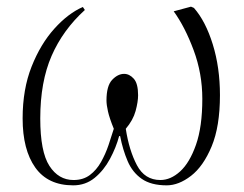

<svg xmlns="http://www.w3.org/2000/svg" viewBox="-20 -543 732 577"><path d="M200 14Q124 14 86 -39.5Q48 -93 48 -187Q48 -275 75 -343Q102 -411 143.5 -457Q185 -503 229 -522L235 -513Q169 -453 135 -375Q101 -297 101 -187Q101 -87 128.5 -44.5Q156 -2 201 -2Q230 -2 250 -17Q270 -32 283.5 -56Q297 -80 306 -106.5Q315 -133 322 -156Q309 -188 304.5 -208Q300 -228 300 -241Q300 -285 317 -303Q334 -321 353 -321Q369 -321 382 -306.5Q395 -292 395 -257Q395 -237 387.5 -209.5Q380 -182 358 -156Q368 -91 391.5 -46.5Q415 -2 462 -2Q493 -2 521.5 -28Q550 -54 569 -108Q588 -162 588 -246Q588 -322 562 -392Q536 -462 502 -509L554 -523L563 -519Q598 -479 619.5 -409.5Q641 -340 641 -257Q641 -163 616 -103Q591 -43 554 -14.5Q517 14 481 14Q434 14 406 -5.5Q378 -25 363.5 -59Q349 -93 341 -134H338Q329 -100 310.5 -65.5Q292 -31 264.5 -8.5Q237 14 200 14Z"/></svg>

Font: Display Extralight
Style: Italic
Weight: 200
Italic angle: -2°
Designer: Latin by Veronika Burian and Jose Scaglione. Greek by Irene Vlachou. Cyrillic by Vera Evstafieva
Foundry: TypeTogether
Version: Version 3.002